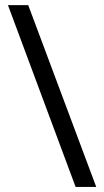

<svg xmlns="http://www.w3.org/2000/svg" viewBox="-20 -734 407 754"><path d="M90.8 -713.9 357.9 0H276.9L11.2 -713.9Z"/></svg>

Font: Sahel FD
Style: FD
Weight: 400
Foundry: Saber Rastikerdar (saber.rastikerdar@gmail.com)
Version: Version 3.3.1